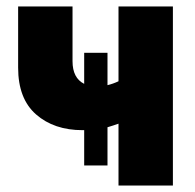

<svg xmlns="http://www.w3.org/2000/svg" viewBox="-20 -573 603 593"><path d="M240 -62V-171H235Q147 -171 91.5 -219.5Q36 -268 36 -364V-553H204V-384Q204 -332 240 -314V-410H312V-310Q329 -314 346 -322V-553H514V0H346V-191Q329 -185 312 -180V-62Z"/></svg>

Font: Noto Sans Mono SemiCondensed Black
Style: Regular
Weight: 900
Width: 4
Designer: Monotype Design Team
Foundry: Monotype Imaging Inc.
Version: Version 2.014; ttfautohint (v1.8.4.7-5d5b)